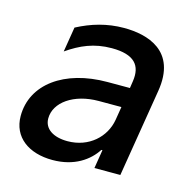

<svg xmlns="http://www.w3.org/2000/svg" viewBox="-88 -642 746 742"><g transform="rotate(15 285.0 -270.5)"><path d="M183.9 12.1C271.3 12.1 327.4 -28.8 356.9 -74.6H361.2L349.1 0H452.8L510.3 -351.6C538 -519.9 413 -552.6 320.3 -552.6C252.1 -552.6 191.4 -534.4 134.2 -504.3L117.9 -404.5C171.5 -441.4 223.4 -464.8 294.7 -464.8C386 -464.8 415.5 -426.8 405.9 -362.9L401.6 -334.2H311.8C139.6 -334.2 21.7 -247.9 21.7 -121.1C21.7 -35.9 89.1 12.1 183.9 12.1ZM221.2 -73.2C164.8 -73.2 127.1 -97.3 127.1 -139.2C127.1 -203.8 198.9 -254.6 298.3 -254.6H388.8L380 -201C367.9 -130 306.8 -73.2 221.2 -73.2Z"/></g></svg>

Font: TID UI Medium
Style: Italic
Weight: 500
Italic angle: -9.39999°
Designer: The TID Project Authors
Foundry: Bakken & Bæck
Version: Version 1.001;hotconv 1.0.109;makeotfexe 2.5.65596